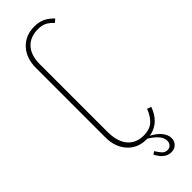

<svg xmlns="http://www.w3.org/2000/svg" viewBox="-278 -719 857 857"><g transform="rotate(-45 151.0 -290.0)"><path d="M50 -569Q50 -630 84.5 -667.5Q119 -705 176 -705Q203 -705 224.5 -695.5Q246 -686 267 -664L252 -651Q234 -670 218 -677.5Q202 -685 179 -685Q129 -685 101.5 -654.5Q74 -624 74 -569V-142Q74 -81 101 -48Q128 -15 178 -15Q213 -15 235 -33Q257 -51 272 -89L291 -82Q276 -39 246 -16.5Q216 6 174 6Q118 6 84 -32Q50 -70 50 -130ZM161 67Q170 83 180.5 94.5Q191 106 206 106Q219 106 227 97.5Q235 89 235 75Q235 55 216.5 35.5Q198 16 166 -1H184Q221 16 239 37.5Q257 59 257 80Q257 100 244.5 112.5Q232 125 212 125Q172 125 147 75Z"/></g></svg>

Font: Moniqa Thin Paragraph
Style: Regular
Weight: 100
Designer: Rajesh Rajput
Foundry: Rajesh Rajput
Version: Version 1.000